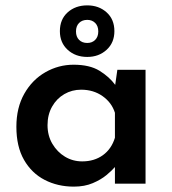

<svg xmlns="http://www.w3.org/2000/svg" viewBox="-20 -684 639 715"><path d="M255 11Q195 11 146.5 -14Q98 -39 69.5 -88.5Q41 -138 41 -212Q41 -283 70.5 -335Q100 -387 149 -415Q198 -443 254 -443Q314 -443 350.5 -420.5Q387 -398 409 -368L417 -424H522V0H408V-62Q397 -49 376.5 -32Q356 -15 325.5 -2Q295 11 255 11ZM286 -83Q331 -83 363 -106Q395 -129 408 -171V-264Q396 -302 362 -326Q328 -350 282 -350Q248 -350 219.5 -333.5Q191 -317 174 -287Q157 -257 157 -218Q157 -179 175 -148.5Q193 -118 222 -100.5Q251 -83 286 -83ZM203 -568Q203 -612 232 -638Q261 -664 305 -664Q348 -664 377 -638Q406 -612 406 -568Q406 -525 377 -498.5Q348 -472 305 -472Q261 -472 232 -498.5Q203 -525 203 -568ZM263 -567Q263 -547 274.5 -535.5Q286 -524 305 -524Q323 -524 334.5 -535.5Q346 -547 346 -567Q346 -587 334.5 -598.5Q323 -610 305 -610Q286 -610 274.5 -598.5Q263 -587 263 -567Z"/></svg>

Font: Reem Kufi Medium
Style: Regular
Weight: 500
Designer: Khaled Hosny
Version: Version 1.001